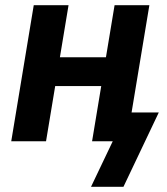

<svg xmlns="http://www.w3.org/2000/svg" viewBox="-20 -540 640 734"><path d="M328 174 411 0H332L367 -211H191L156 0H23L109 -520H242L209 -321H385L418 -520H551L483 -110H587L452 174Z"/></svg>

Font: Iosevka Aile Extrabold Oblique
Style: Regular
Weight: 800
Italic angle: -9°
Designer: Belleve Invis
Foundry: Belleve Invis
Version: Version 31.1.0; ttfautohint (v1.8.4)